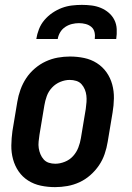

<svg xmlns="http://www.w3.org/2000/svg" viewBox="-20 -760 540 788"><path d="M206 8Q176 8 147.5 2Q119 -4 95.5 -19Q72 -34 56.5 -56.5Q41 -79 33.5 -106.5Q26 -134 26.5 -163.5Q27 -193 31 -222L51 -342Q55 -367 64 -392Q73 -417 87.5 -439Q102 -461 123 -479Q144 -497 168 -508Q192 -519 217 -523.5Q242 -528 267 -528Q297 -528 325.5 -522Q354 -516 377.5 -501Q401 -486 417 -463.5Q433 -441 440.5 -413.5Q448 -386 447.5 -356.5Q447 -327 442 -298L422 -178Q418 -153 409.5 -128Q401 -103 386 -81Q371 -59 350.5 -41Q330 -23 306 -12Q282 -1 256.5 3.5Q231 8 206 8ZM207 -88Q226 -88 246 -96Q266 -104 280 -119.5Q294 -135 301.5 -154.5Q309 -174 312 -193L332 -313Q334 -327 335 -341Q336 -355 334.5 -368Q333 -381 328 -393Q323 -405 314.5 -414.5Q306 -424 293 -428Q280 -432 266 -432Q247 -432 227.5 -424Q208 -416 193.5 -400.5Q179 -385 172 -365.5Q165 -346 162 -327L142 -207Q140 -193 138.5 -179Q137 -165 139 -152Q141 -139 146 -127Q151 -115 159.5 -105.5Q168 -96 180.5 -92Q193 -88 207 -88ZM129 -600Q132 -620 140 -640.5Q148 -661 162.5 -678Q177 -695 195.5 -707.5Q214 -720 234 -727.5Q254 -735 275 -737.5Q296 -740 316 -740Q336 -740 356 -737.5Q376 -735 394 -727.5Q412 -720 426.5 -707.5Q441 -695 449.5 -678Q458 -661 459 -640.5Q460 -620 457 -600H369Q371 -614 368 -627.5Q365 -641 355 -649.5Q345 -658 331.5 -661.5Q318 -665 304 -665Q290 -665 275.5 -661.5Q261 -658 248 -649.5Q235 -641 227 -627.5Q219 -614 217 -600Z"/></svg>

Font: Iosevka Curly
Style: Bold Italic
Weight: 700
Italic angle: -9°
Monospace: yes
Designer: Belleve Invis
Foundry: Belleve Invis
Version: Version 22.1.2; ttfautohint (v1.8.4)